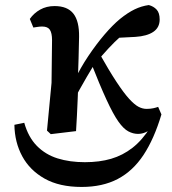

<svg xmlns="http://www.w3.org/2000/svg" viewBox="-20 -519 680 760"><path d="M303 221Q215 221 156.5 188Q98 155 68 99.5Q38 44 37 -25L76 -33Q92 24 126 58.5Q160 93 208 108Q256 123 316 123Q374 123 420 109.5Q466 96 504.5 66Q543 36 576 -16L580 -21L585 -14Q571 -2 556.5 4.5Q542 11 526 11Q507 11 488 1Q469 -9 448.5 -38Q428 -67 401.5 -124.5Q375 -182 338 -276L372 -310Q412 -239 441 -195Q470 -151 491 -128Q512 -105 528 -96.5Q544 -88 560 -88Q575 -88 586.5 -90.5Q598 -93 606 -96L619 -66Q590 31 548 94.5Q506 158 446 189.5Q386 221 303 221ZM181 12 166 -2 184 -191 186 -360Q186 -388 177.5 -401Q169 -414 147 -414Q138 -414 128.5 -412.5Q119 -411 112 -410L98 -444Q114 -467 139 -481Q164 -495 196 -495Q247 -495 270.5 -465Q294 -435 293 -373Q292 -334 291 -287Q290 -240 288 -195L290 -191Q289 -160 287.5 -126.5Q286 -93 284.5 -61Q283 -29 281 0ZM266 -109 236 -159H255L275 -201Q298 -250 329.5 -297Q361 -344 393.5 -382Q426 -420 455 -444Q486 -469 513 -482Q540 -495 569 -499Q588 -494 600 -481Q612 -468 612 -442Q612 -410 587 -393Q562 -376 516 -373L420 -368L515 -420Q486 -400 459.5 -376.5Q433 -353 409 -327Q385 -301 361 -272L353 -264Q338 -239 323.5 -214.5Q309 -190 295 -164.5Q281 -139 266 -109Z"/></svg>

Font: Source Serif 4 18pt SemiBold
Style: Regular
Weight: 600
Designer: Frank Grießhammer
Foundry: Adobe Systems Incorporated
Version: Version 4.004;hotconv 1.0.116;makeotfexe 2.5.65601